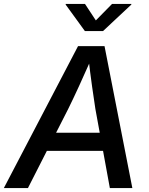

<svg xmlns="http://www.w3.org/2000/svg" viewBox="-43 -964 765 984"><path d="M-23.4 0 356.9 -727.5H492.7L635.3 0H520L445.8 -405.8Q438.5 -452.6 429 -520Q419.4 -587.4 408.7 -680.7H433.1Q393.1 -590.3 362.3 -523.2Q331.5 -456.1 306.6 -405.8L100.1 0ZM149.9 -190.9 165 -283.7H540L524.9 -190.9ZM392.6 -943.8 448.2 -859.4 531.2 -943.8H630.4L629.9 -940.4L484.9 -804.7H392.1L293.5 -940.4L293.9 -943.8Z"/></svg>

Font: Inter 18pt Medium
Style: Italic
Weight: 500
Italic angle: -9.3988°
Designer: Rasmus Andersson
Foundry: rsms
Version: Version 4.001;git-66647c0bb